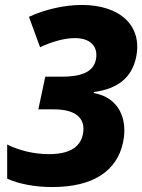

<svg xmlns="http://www.w3.org/2000/svg" viewBox="-20 -746 575 776"><path d="M191 10C357 10 452 -55 477 -169C498 -264 461 -352 359 -370V-374C458 -387 513 -434 530 -514C557 -641 466 -726 311 -726C241 -726 161 -708 97 -678L142 -555C190 -578 242 -592 282 -592C345 -592 377 -559 368 -507C358 -452 304 -436 227 -436H163L135 -304H199C280 -304 329 -272 315 -203C303 -147 255 -123 177 -123C118 -123 56 -138 9 -162V-24C54 -3 121 10 191 10Z"/></svg>

Font: Noto Sans SemiCondensed ExtraBold
Style: Italic
Weight: 800
Width: 4
Italic angle: -12°
Designer: Monotype Design Team
Foundry: Monotype Imaging Inc.
Version: Version 2.013